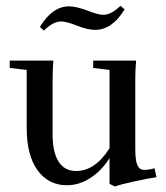

<svg xmlns="http://www.w3.org/2000/svg" viewBox="-20 -642 585 677"><path d="M315.9 -536.6Q288.6 -536.6 250 -552.2Q213.4 -566.4 195.3 -566.4Q167.5 -566.4 134.8 -534.2L120.6 -546.9Q164.6 -619.6 223.6 -619.6Q249 -619.6 290 -604Q326.2 -589.8 344.2 -589.8Q372.6 -589.8 404.8 -621.6L419.4 -608.9Q375 -536.6 315.9 -536.6ZM216.3 11.2Q150.9 11.2 112.5 -41.5Q74.2 -94.2 74.2 -190.4V-395.5L14.2 -402.3V-428.2H168Q165.5 -394 165.5 -363.3V-167Q165.5 -106 186.3 -72.5Q207 -39.1 249 -39.1Q314.9 -39.1 366.2 -119.1V-395.5L308.6 -402.3V-428.2H460Q457 -395.5 457 -363.3V-117.7Q457 -74.7 464.8 -58.8Q472.7 -43 486.8 -43Q507.3 -43 524.9 -48.8L531.7 -17.1Q503.4 -13.2 452.9 -2.2Q402.3 8.8 385.3 15.6L366.2 6.3V-84.5Q337.9 -39.6 298.3 -14.2Q258.8 11.2 216.3 11.2Z"/></svg>

Font: Elstob 14pt Medium
Style: Regular
Weight: 500
Designer: Peter S. Baker
Version: Version 1.015